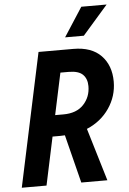

<svg xmlns="http://www.w3.org/2000/svg" viewBox="-60 -947 666 990"><g transform="rotate(-5 273.0 -451.5)"><path d="M12 0 159 -690H339Q433 -690 482.5 -639Q532 -588 532 -504Q532 -429 489.5 -366.5Q447 -304 373 -273L455 0H320L257 -250Q251 -250 245 -249.5Q239 -249 233 -249H193L140 0ZM216 -358H259Q327 -358 363.5 -397Q400 -436 400 -492Q400 -530 378 -552Q356 -574 304 -574H262ZM302 -753 399 -903H530L399 -753Z"/></g></svg>

Font: Radio Canada Condensed SemiBold
Style: Italic
Weight: 600
Width: 3
Italic angle: -12°
Designer: Charles Daoud, Etienne Aubert Bonn, Alexandre Saumier Demers, Jacques Le Bailly
Foundry: Radio-Canada
Version: Version 2.104; ttfautohint (v1.8.4.7-5d5b);gftools[0.9.28.de